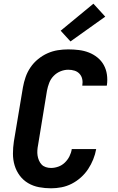

<svg xmlns="http://www.w3.org/2000/svg" viewBox="-20 -1010 640 1038"><path d="M256 8Q223 8 191 2Q159 -4 132 -20Q105 -36 86.5 -61Q68 -86 59 -116Q50 -146 50 -179Q50 -212 55 -245L104 -538Q109 -566 118.5 -593.5Q128 -621 145 -646Q162 -671 186 -690.5Q210 -710 237 -722Q264 -734 292.5 -738.5Q321 -743 349 -743Q378 -743 406.5 -739.5Q435 -736 460.5 -726Q486 -716 507 -699Q528 -682 541 -658.5Q554 -635 558 -607Q562 -579 558 -550Q558 -549 557.5 -548.5Q557 -548 557 -547H425Q425 -547 425 -547.5Q425 -548 425 -548Q428 -566 424.5 -582.5Q421 -599 410 -611Q399 -623 383 -628Q367 -633 349 -633Q328 -633 307 -624.5Q286 -616 270 -599.5Q254 -583 246 -562Q238 -541 234 -520L186 -227Q183 -212 182 -197.5Q181 -183 183 -169.5Q185 -156 190.5 -143Q196 -130 205 -120.5Q214 -111 227.5 -106.5Q241 -102 256 -102Q275 -102 295 -109Q315 -116 330.5 -131Q346 -146 355.5 -165Q365 -184 368 -204H500Q495 -176 484 -148.5Q473 -121 456.5 -96Q440 -71 417 -50.5Q394 -30 367.5 -16.5Q341 -3 312.5 2.5Q284 8 256 8ZM361 -786 308 -844 485 -990 549 -920Z"/></svg>

Font: Iosevka SS04 XBd Ex Obl
Style: Regular
Weight: 800
Width: 7
Italic angle: -9°
Monospace: yes
Designer: Belleve Invis
Foundry: Belleve Invis
Version: Version 19.0.0; ttfautohint (v1.8.4)